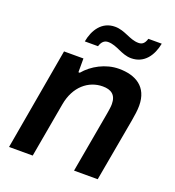

<svg xmlns="http://www.w3.org/2000/svg" viewBox="-132 -827 847 930"><g transform="rotate(20 292.0 -361.5)"><path d="M189 -606H257C265 -632 279 -642 297 -642C343 -642 377 -606 427 -606C495 -606 531 -660 543 -723H474C466 -696 453 -688 435 -688C389 -688 355 -723 303 -723C236 -723 200 -668 189 -606ZM19 0H141L191 -282C208 -379 273 -431 346 -431C388 -431 416 -414 416 -365C416 -350 413 -334 410 -315L354 0H476L534 -324C539 -353 543 -379 543 -403C543 -501 476 -538 391 -538C322 -538 256 -501 218 -455H211V-526H111Z"/></g></svg>

Font: Archivo SemiBold
Style: Italic
Weight: 600
Italic angle: -10°
Designer: Hector Gatti
Foundry: Omnibus-Type
Version: Version 2.001